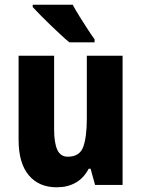

<svg xmlns="http://www.w3.org/2000/svg" viewBox="-20 -786 601 816"><path d="M501 -549V0H384L365 -69H357Q336 -29 301.5 -9.5Q267 10 221 10Q145 10 102 -41.5Q59 -93 59 -192V-549H210V-237Q210 -179 223.5 -149.5Q237 -120 268 -120Q319 -120 334 -162.5Q349 -205 349 -281V-549ZM289 -766Q300 -745 317.5 -717Q335 -689 352.5 -662Q370 -635 382 -619V-606H275Q260 -618 238.5 -638Q217 -658 194 -680Q171 -702 151 -722.5Q131 -743 119 -756V-766Z"/></svg>

Font: Noto Sans Telugu Condensed ExtraBold
Style: Regular
Weight: 800
Width: 3
Designer: Jelle Bosma - Monotype Design Team
Foundry: Monotype Imaging Inc.
Version: Version 2.005; ttfautohint (v1.8.4.7-5d5b)